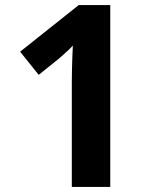

<svg xmlns="http://www.w3.org/2000/svg" viewBox="-20 -734 612 754"><path d="M413 0H262V-413Q262 -430 262.5 -455Q263 -480 264 -507Q265 -534 266 -555Q261 -549 244.5 -533.5Q228 -518 214 -506L132 -440L59 -531L289 -714H413Z"/></svg>

Font: Noto Sans Canadian Aboriginal
Style: Regular
Weight: 400
Designer: Monotype Design Team, Typotheque's Kevin King
Foundry: Monotype Imaging Inc.
Version: Version 2.002